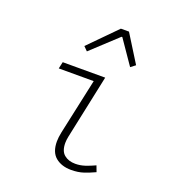

<svg xmlns="http://www.w3.org/2000/svg" viewBox="-136 -843 871 960"><g transform="rotate(20 300.0 -362.5)"><path d="M350 12Q299 12 267 -14.5Q235 -41 235 -98Q235 -119 241 -148L305 -444H119L127 -480H353L281 -140Q279 -130 278 -121.5Q277 -113 277 -105Q277 -62 300 -43Q323 -24 359 -24Q385 -24 409.5 -32Q434 -40 462 -53L474 -21Q444 -7 415.5 2.5Q387 12 350 12ZM222 -572 201 -593 343 -737H386L477 -591L452 -572L364 -700H360Z"/></g></svg>

Font: Source Code Pro Light
Style: Italic
Weight: 300
Italic angle: -11°
Monospace: yes
Designer: Paul D. Hunt, Teo Tuominen
Foundry: Adobe Systems Incorporated
Version: Version 1.050;PS 1.000;hotconv 16.6.51;makeotf.lib2.5.65220